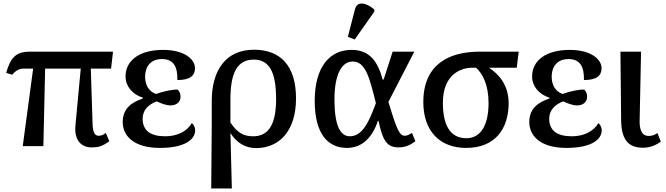

<svg xmlns="http://www.w3.org/2000/svg" viewBox="-20 -829 3775 1089"><path d="M109 0H226L236 -440H438L408 -119C400 -39 436 7 500 7C532 7 559 3 600 -28L580 -75C564 -62 551 -59 540 -59C521 -59 507 -71 505 -126L495 -440H610L621 -536H149C68 -536 39 -499 15 -416L49 -405C71 -431 91 -440 115 -440H168Z M887 10C1030 10 1087 -39 1087 -90C1087 -108 1078 -123 1068 -131C1041 -84 986 -56 917 -56C834 -56 789 -88 789 -156C789 -204 822 -237 869 -254C893 -242 927 -231 944 -231C979 -230 1004 -249 1004 -280C1004 -294 1000 -310 987 -321C961 -322 908 -312 865 -296C826 -309 803 -345 803 -394C803 -445 829 -494 899 -494C963 -494 988 -452 986 -375C1058 -375 1086 -400 1086 -442C1086 -493 1026 -546 905 -546C771 -546 692 -486 692 -395C692 -341 730 -294 790 -275V-270C732 -251 676 -217 676 -137C676 -56 742 10 887 10Z M1178 240H1295L1287 -72H1289C1319 -23 1369 11 1432 11C1564 11 1659 -86 1659 -271C1659 -458 1569 -547 1421 -547C1261 -547 1181 -431 1181 -256V-113ZM1416 -56C1361 -56 1326 -76 1287 -134V-267C1287 -412 1324 -491 1419 -491C1514 -491 1546 -409 1546 -266C1546 -104 1490 -56 1416 -56Z M1992 -605 2103 -763V-775C2061 -812 2006 -828 1993 -775L1953 -620ZM1948 10C2038 10 2095 -56 2123 -143H2127C2151 -29 2176 7 2241 7C2284 7 2314 -11 2336 -28L2317 -75C2303 -67 2290 -59 2277 -59C2246 -59 2232 -89 2183 -251L2330 -536H2207L2156 -378H2150C2118 -503 2058 -546 1974 -546C1851 -546 1765 -451 1765 -257C1765 -65 1843 10 1948 10ZM1964 -56C1911 -56 1877 -115 1877 -265C1877 -412 1921 -480 1980 -480C2051 -480 2074 -398 2112 -244C2073 -138 2036 -56 1964 -56Z M2624 10C2793 10 2865 -104 2865 -244C2865 -345 2810 -409 2753 -445H2911L2922 -536H2700C2529 -536 2381 -466 2381 -250C2381 -88 2472 10 2624 10ZM2625 -45C2529 -45 2492 -126 2492 -246C2492 -404 2590 -445 2660 -445H2680C2716 -413 2751 -350 2751 -245C2751 -124 2710 -45 2625 -45Z M3193 10C3336 10 3393 -39 3393 -90C3393 -108 3384 -123 3374 -131C3347 -84 3292 -56 3223 -56C3140 -56 3095 -88 3095 -156C3095 -204 3128 -237 3175 -254C3199 -242 3233 -231 3250 -231C3285 -230 3310 -249 3310 -280C3310 -294 3306 -310 3293 -321C3267 -322 3214 -312 3171 -296C3132 -309 3109 -345 3109 -394C3109 -445 3135 -494 3205 -494C3269 -494 3294 -452 3292 -375C3364 -375 3392 -400 3392 -442C3392 -493 3332 -546 3211 -546C3077 -546 2998 -486 2998 -395C2998 -341 3036 -294 3096 -275V-270C3038 -251 2982 -217 2982 -137C2982 -56 3048 10 3193 10Z M3627 9C3671 9 3708 -10 3728 -26L3709 -74C3692 -64 3681 -58 3659 -58C3620 -58 3606 -95 3608 -148L3616 -536H3499L3503 -148C3504 -43 3539 9 3627 9Z"/></svg>

Font: Noto Serif Medium
Style: Regular
Weight: 500
Designer: Monotype Design Team
Foundry: Monotype Imaging Inc.
Version: Version 2.013